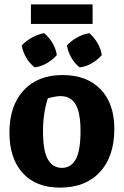

<svg xmlns="http://www.w3.org/2000/svg" viewBox="-20 -843 563 875"><path d="M253 12Q144 12 83.5 -54.5Q23 -121 23 -239Q23 -361 87.5 -431Q152 -501 265 -501Q376 -501 438.5 -436Q501 -371 501 -256Q501 -130 435.5 -59Q370 12 253 12ZM262 -78Q304 -78 325.5 -117.5Q347 -157 347 -245Q347 -328 325 -366.5Q303 -405 256 -405Q234 -405 198 -395Q187 -361 181.5 -324Q176 -287 176 -243Q176 -156 198 -117Q220 -78 262 -78ZM121 -734V-823H402V-734ZM181 -692Q204 -673 219.5 -646.5Q235 -620 239 -592Q221 -571 193.5 -555Q166 -539 138 -536Q91 -573 79 -636Q99 -657 126 -672Q153 -687 181 -692ZM387 -692Q409 -673 424.5 -646.5Q440 -620 444 -592Q426 -571 399 -555Q372 -539 343 -536Q321 -553 305.5 -579.5Q290 -606 285 -636Q304 -657 331 -672Q358 -687 387 -692Z"/></svg>

Font: Piazzolla
Style: Bold
Weight: 700
Designer: Juan Pablo del Peral
Foundry: Huerta Tipografica
Version: Version 1.330